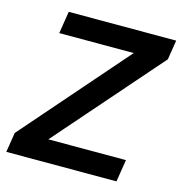

<svg xmlns="http://www.w3.org/2000/svg" viewBox="-105 -800 845 894"><g transform="rotate(15 317.5 -352.5)"><path d="M5 0 20 -95 459 -598H100L117 -705H635L620 -611L179 -107H553L536 0Z"/></g></svg>

Font: Mulish
Style: Bold Italic
Weight: 700
Italic angle: -9°
Designer: Vernon Adams
Foundry: Vernon Adams
Version: Version 3.603; ttfautohint (v1.8.3)